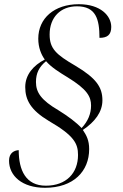

<svg xmlns="http://www.w3.org/2000/svg" viewBox="-20 -778 584 913"><path d="M194 115C330 115 404 36 404 -69C404 -111 391 -135 374 -160C432 -199 467 -246 467 -301C467 -363 438 -406 339 -465C246 -519 216 -547 216 -614C216 -696 268 -748 346 -748C436 -748 453 -687 453 -598C490 -598 509 -612 509 -650C509 -703 458 -758 355 -758C238 -758 162 -691 162 -594C162 -552 176 -518 193 -495C139 -467 100 -423 100 -364C100 -302 127 -254 212 -203C333 -133 351 -95 351 -41C351 45 295 105 198 105C103 105 69 32 69 -64C49 -63 23 -52 23 -14C23 58 85 115 194 115ZM368 -169C343 -196 304 -225 259 -253C175 -302 151 -339 151 -388C151 -430 166 -460 199 -487C224 -458 261 -435 302 -410C395 -353 413 -318 413 -276C413 -238 399 -202 368 -169Z"/></svg>

Font: Noto Serif Display Light
Style: Italic
Weight: 300
Italic angle: -12°
Designer: Monotype Design Team
Foundry: Monotype Imaging Inc.
Version: Version 2.009